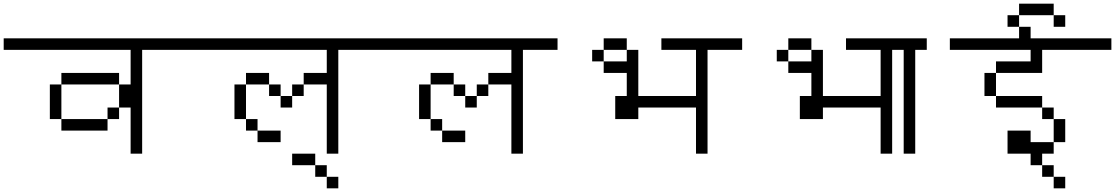

<svg xmlns="http://www.w3.org/2000/svg" viewBox="-20 -895 6040 1040"><path d="M1000 -625V-687.5H0V-625H687.5V-437.5H625Q625 -437.5 625 -312.5H562.5V-250H312.5V-187.5H562.5V-250H625V-312.5H687.5Q687.5 -312.5 687.5 -62.5H750V-625ZM312.5 -250V-437.5H250V-250ZM312.5 -437.5H625V-500H312.5Z M1500 -125V-187.5H1375V-125ZM2000 -625V-687.5H1000V-625H1750Q1750 -625 1750 -500H1625V-437.5H1562.5V-375H1500V-312.5H1562.5V-375H1625V-437.5H1750Q1750 -437.5 1750 -62.5H1812.5V-625ZM1375 -187.5V-250H1312.5V-187.5ZM1312.5 -250V-437.5H1250V-250ZM1500 -375V-437.5H1437.5V-375ZM1312.5 -437.5H1437.5V-500H1312.5Z M1812.5 125V62.5H1750V125ZM1750 62.5V0H1687.5V62.5ZM1687.5 0V-62.5H1562.5V0Z M2500 -125V-187.5H2375V-125ZM3000 -625V-687.5H2000V-625H2750Q2750 -625 2750 -500H2625V-437.5H2562.5V-375H2500V-312.5H2562.5V-375H2625V-437.5H2750Q2750 -437.5 2750 -62.5H2812.5V-625ZM2375 -187.5V-250H2312.5V-187.5ZM2312.5 -250V-437.5H2250V-250ZM2500 -375V-437.5H2437.5V-375ZM2312.5 -437.5H2437.5V-500H2312.5Z M4000 -625V-687.5H3562.5V-625H3750Q3750 -625 3750 -375H3437.5Q3437.5 -375 3437.5 -625H3375V-562.5H3250V-500H3375Q3375 -500 3375 -375H3312.5Q3312.5 -375 3312.5 -250H3437.5V-312.5H3750Q3750 -312.5 3750 -62.5H3812.5V-625ZM3250 -562.5V-625H3187.5V-562.5ZM3250 -625H3375V-687.5H3250Z M5000 -625V-687.5H4562.5V-625H4750Q4750 -625 4750 -375H4437.5Q4437.5 -375 4437.5 -625H4375V-562.5H4250V-500H4375Q4375 -500 4375 -375H4312.5Q4312.5 -375 4312.5 -250H4437.5V-312.5H4750Q4750 -312.5 4750 -62.5H4812.5V-625ZM4250 -562.5V-625H4187.5V-562.5ZM4250 -625H4375V-687.5H4250Z M5000 -625V-687.5H4750V-625H4875V-62.5H4937.5V-625Z M5750 125V62.5H5687.5V125ZM6000 -625V-687.5H5562.5V-750H5500V-687.5H5125V-625H5562.5V-562.5H5375V-500H5312.5Q5312.5 -500 5312.5 -375H5375V-312.5H5625V-250H5687.5Q5687.5 -250 5687.5 -125H5562.5V-187.5H5437.5Q5437.5 -187.5 5437.5 -62.5H5562.5V0H5625V62.5H5687.5V0H5625V-62.5H5687.5V-125H5750Q5750 -125 5750 -250H5687.5V-312.5H5625V-375H5375Q5375 -375 5375 -500H5625Q5625 -500 5625 -625ZM5750 -750V-812.5H5687.5V-750ZM5500 -750V-812.5H5437.5V-750ZM5500 -812.5H5687.5V-875H5500Z"/></svg>

Font: CalcUnifontExMono
Style: Regular
Weight: 500
Version: Version 15.0.06